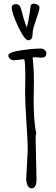

<svg xmlns="http://www.w3.org/2000/svg" viewBox="-20 -1019 305 1045"><path d="M146.5 -987.3C143.1 -953.6 136.2 -912.6 126 -868.7L116.2 -896C105.5 -926.3 102.5 -943.4 96.2 -965.8L88.4 -985.8C81.1 -996.1 70.3 -998 57.6 -995.6C46.4 -992.2 43.5 -984.9 43.9 -976.6C44.4 -957 56.2 -923.8 78.1 -875.5C102.1 -825.2 120.6 -799.8 133.8 -799.8C148.9 -799.8 157.2 -811.5 157.2 -834C157.2 -849.6 162.6 -873 173.8 -903.8C180.2 -924.3 194.8 -960.9 194.8 -978C194.8 -988.8 185.5 -995.6 166.5 -999C156.7 -1000 149.9 -996.6 146.5 -987.3ZM173.8 -269C173.8 -275.9 174.8 -285.6 177.2 -296.4C168.5 -329.6 163.6 -394 163.1 -462.4L164.6 -580.6C164.6 -622.1 162.1 -666.5 157.7 -705.6C159.2 -707 162.6 -707.5 167.5 -707.5C191.4 -706.1 204.1 -705.1 204.1 -705.1C223.1 -705.1 232.4 -712.9 232.4 -728.5C232.4 -743.2 216.3 -754.9 202.6 -754.9C176.3 -754.9 141.6 -752 98.1 -745.6C49.8 -738.8 25.4 -729 25.4 -717.3C25.4 -701.7 42 -690.9 56.2 -690.9L111.3 -696.8C115.2 -692.4 117.7 -662.1 117.7 -606L116.7 -514.6C116.7 -480 119.1 -426.8 123.5 -357.4C128.4 -288.6 130.9 -237.3 130.9 -203.1L122.6 -43C122.6 -33.2 124.5 -23.9 128.4 -13.7C132.8 -0.5 141.6 5.9 152.3 5.9C169.4 5.9 178.7 -10.3 178.7 -42Z"/></svg>

Font: Amatic Mod Bold ONEptTWO
Style: Bold
Weight: 700
Designer: David Occhino Design
Foundry: David Occhino Design
Version: Version 1.2